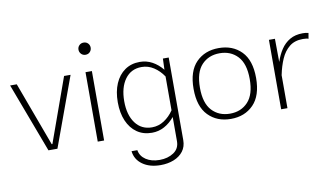

<svg xmlns="http://www.w3.org/2000/svg" viewBox="-88 -897 2314 1335"><g transform="rotate(-10 1069.0 -229.0)"><path d="M230.5 -38.1 392.6 -490.2H438.5L259.3 0H195.8L11.7 -490.2H58.6L225.6 -38.1Z M522.9 -652.8Q522.9 -670.4 535.2 -682.9Q547.4 -695.3 565.9 -695.3Q585 -695.3 596.9 -682.9Q608.9 -670.4 608.9 -652.8Q608.9 -634.8 596.9 -622.1Q585 -609.4 565.9 -609.4Q547.4 -609.4 535.2 -622.1Q522.9 -634.8 522.9 -652.8ZM543.9 -490.2H588.9V0H543.9Z M728.5 -244.6Q728.5 -320.3 752.7 -376.5Q776.9 -432.6 821.5 -463.9Q866.2 -495.1 926.8 -495.1Q974.6 -495.1 1014.9 -473.1Q1055.2 -451.2 1087.4 -411.6L1090.3 -490.2H1131.3V92.8Q1131.3 139.2 1106.7 171.4Q1082 203.6 1040.3 220.2Q998.5 236.8 947.3 236.8Q870.1 236.8 820.3 201.4Q770.5 166 763.7 106.4H804.7Q811.5 148.9 850.1 174.6Q888.7 200.2 946.3 200.2Q1004.4 200.2 1045.7 172.6Q1086.9 145 1086.9 92.8V-78.1Q1054.7 -39.1 1014.4 -17.1Q974.1 4.9 926.8 4.9Q865.7 4.9 821.3 -26.1Q776.9 -57.1 752.7 -113.3Q728.5 -169.4 728.5 -244.6ZM773.9 -244.1Q773.9 -147.5 816.4 -89.8Q858.9 -32.2 933.6 -32.2Q980 -32.2 1019.3 -57.9Q1058.6 -83.5 1086.9 -125.5V-364.3Q1058.6 -406.7 1019 -432.4Q979.5 -458 933.6 -458Q858.9 -458 816.4 -399.7Q773.9 -341.3 773.9 -244.1Z M1484.4 -494.6Q1583 -494.6 1644 -432.4Q1705.1 -370.1 1705.1 -245.1Q1705.1 -120.1 1643.8 -57.4Q1582.5 5.4 1484.4 5.4Q1386.2 5.4 1325 -57.4Q1263.7 -120.1 1263.7 -245.1Q1263.7 -370.1 1325 -432.4Q1386.2 -494.6 1484.4 -494.6ZM1484.4 -458Q1406.2 -458 1357.4 -406Q1308.6 -354 1308.6 -245.1Q1308.6 -136.2 1357.4 -84Q1406.2 -31.7 1484.4 -31.7Q1562.5 -31.7 1611.3 -84Q1660.2 -136.2 1660.2 -245.1Q1660.2 -354 1611.3 -406Q1562.5 -458 1484.4 -458Z M1838.9 -490.2H1881.3L1882.8 -326.2Q1898.4 -374 1923.6 -412.1Q1948.7 -450.2 1986.6 -472.4Q2024.4 -494.6 2078.1 -494.6Q2100.6 -494.6 2118.2 -489.7L2111.3 -449.7Q2098.6 -455.1 2071.8 -455.1Q2013.7 -455.1 1976.6 -425Q1939.5 -395 1917.7 -345.2Q1896 -295.4 1883.8 -234.9L1883.3 -235.4V0H1838.9Z"/></g></svg>

Font: Estedad-FD ExtraLight
Style: Regular
Weight: 200
Designer: Amin Abedi
Version: Version 7.3